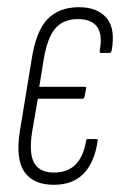

<svg xmlns="http://www.w3.org/2000/svg" viewBox="-20 -507 342 533"><path d="M129 6Q73 6 48 -29.5Q23 -65 35 -142L68 -343Q80 -421 112 -454Q144 -487 199 -487Q250 -487 275.5 -457.5Q301 -428 290 -367Q289 -363 287.5 -361.5Q286 -360 284 -360H260Q256 -360 257 -367Q265 -411 249.5 -432.5Q234 -454 196 -454Q156 -454 133.5 -428Q111 -402 101 -340L89 -266H215Q221 -266 219 -261L215 -240Q214 -233 210 -233H85L69 -140Q60 -81 75 -54.5Q90 -28 130 -28Q168 -28 190 -50.5Q212 -73 219 -116Q219 -121 223 -121H249Q252 -121 251 -116Q243 -58 213 -26Q183 6 129 6Z"/></svg>

Font: Sofia Sans Extra Condensed ExtraLight
Style: Italic
Weight: 250
Italic angle: -9°
Version: Version 4.100